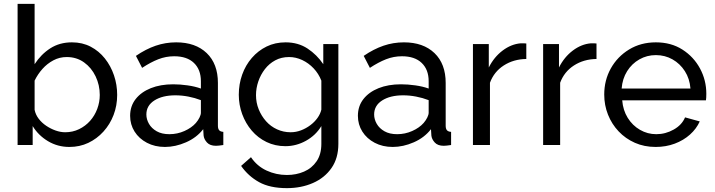

<svg xmlns="http://www.w3.org/2000/svg" viewBox="-20 -750 3700 993"><path d="M339 10Q278 10 228 -20Q178 -50 149 -98V0H71V-730H159V-418Q192 -469 240 -500Q288 -531 352 -531Q406 -531 449 -508.5Q492 -486 522.5 -447.5Q553 -409 569.5 -360.5Q586 -312 586 -259Q586 -204 567.5 -155.5Q549 -107 515 -69.5Q481 -32 436.5 -11Q392 10 339 10ZM317 -66Q356 -66 389 -82Q422 -98 446 -125Q470 -152 483 -187Q496 -222 496 -259Q496 -310 474.5 -355Q453 -400 414.5 -427.5Q376 -455 325 -455Q288 -455 256 -438Q224 -421 199.5 -393.5Q175 -366 159 -333V-182Q164 -157 180 -136Q196 -115 219 -99.5Q242 -84 267.5 -75Q293 -66 317 -66Z M653 -151Q653 -201 681.5 -237.5Q710 -274 760 -294Q810 -314 876 -314Q911 -314 950 -308.5Q989 -303 1019 -292V-330Q1019 -390 983 -424.5Q947 -459 881 -459Q838 -459 798.5 -443.5Q759 -428 715 -399L683 -461Q734 -496 785 -513.5Q836 -531 891 -531Q991 -531 1049 -475.5Q1107 -420 1107 -321V-100Q1107 -84 1113.5 -76.5Q1120 -69 1135 -68V0Q1122 2 1112.5 3Q1103 4 1097 4Q1066 4 1050.5 -13Q1035 -30 1033 -49L1031 -82Q997 -38 942 -14Q887 10 833 10Q781 10 740 -11.5Q699 -33 676 -69.5Q653 -106 653 -151ZM993 -114Q1005 -128 1012 -142.5Q1019 -157 1019 -167V-232Q988 -244 954 -250.5Q920 -257 887 -257Q820 -257 778.5 -230.5Q737 -204 737 -158Q737 -133 750.5 -109.5Q764 -86 790.5 -71Q817 -56 856 -56Q897 -56 934 -72.5Q971 -89 993 -114Z M1456 6Q1403 6 1358.5 -15.5Q1314 -37 1282 -74.5Q1250 -112 1232.5 -160Q1215 -208 1215 -260Q1215 -315 1232.5 -364Q1250 -413 1282.5 -450.5Q1315 -488 1359 -509.5Q1403 -531 1457 -531Q1522 -531 1570.5 -499Q1619 -467 1652 -418V-522H1730V-6Q1730 68 1694.5 119Q1659 170 1598.5 196.5Q1538 223 1464 223Q1376 223 1320 192Q1264 161 1227 108L1278 63Q1309 109 1358.5 132Q1408 155 1464 155Q1512 155 1552.5 137.5Q1593 120 1617.5 84Q1642 48 1642 -6V-98Q1613 -50 1562.5 -22Q1512 6 1456 6ZM1483 -66Q1511 -66 1537 -76Q1563 -86 1585 -102.5Q1607 -119 1622 -140Q1637 -161 1642 -183V-333Q1628 -369 1602 -396.5Q1576 -424 1543 -439.5Q1510 -455 1475 -455Q1435 -455 1403.5 -438Q1372 -421 1350 -392.5Q1328 -364 1316 -329Q1304 -294 1304 -258Q1304 -219 1318 -184.5Q1332 -150 1356 -123Q1380 -96 1413 -81Q1446 -66 1483 -66Z M1831 -151Q1831 -201 1859.5 -237.5Q1888 -274 1938 -294Q1988 -314 2054 -314Q2089 -314 2128 -308.5Q2167 -303 2197 -292V-330Q2197 -390 2161 -424.5Q2125 -459 2059 -459Q2016 -459 1976.5 -443.5Q1937 -428 1893 -399L1861 -461Q1912 -496 1963 -513.5Q2014 -531 2069 -531Q2169 -531 2227 -475.5Q2285 -420 2285 -321V-100Q2285 -84 2291.5 -76.5Q2298 -69 2313 -68V0Q2300 2 2290.5 3Q2281 4 2275 4Q2244 4 2228.5 -13Q2213 -30 2211 -49L2209 -82Q2175 -38 2120 -14Q2065 10 2011 10Q1959 10 1918 -11.5Q1877 -33 1854 -69.5Q1831 -106 1831 -151ZM2171 -114Q2183 -128 2190 -142.5Q2197 -157 2197 -167V-232Q2166 -244 2132 -250.5Q2098 -257 2065 -257Q1998 -257 1956.5 -230.5Q1915 -204 1915 -158Q1915 -133 1928.5 -109.5Q1942 -86 1968.5 -71Q1995 -56 2034 -56Q2075 -56 2112 -72.5Q2149 -89 2171 -114Z M2702 -445Q2636 -444 2585.5 -411.5Q2535 -379 2514 -322V0H2426V-522H2508V-401Q2535 -455 2579.5 -488.5Q2624 -522 2673 -526Q2683 -526 2690 -526Q2697 -526 2702 -525Z M3065 -445Q2999 -444 2948.5 -411.5Q2898 -379 2877 -322V0H2789V-522H2871V-401Q2898 -455 2942.5 -488.5Q2987 -522 3036 -526Q3046 -526 3053 -526Q3060 -526 3065 -525Z M3371 10Q3312 10 3263.5 -11.5Q3215 -33 3179.5 -70.5Q3144 -108 3124.5 -157Q3105 -206 3105 -261Q3105 -335 3139 -396Q3173 -457 3233.5 -494Q3294 -531 3372 -531Q3451 -531 3509.5 -493.5Q3568 -456 3600.5 -395.5Q3633 -335 3633 -265Q3633 -255 3632.5 -245.5Q3632 -236 3631 -231H3198Q3202 -180 3226.5 -140.5Q3251 -101 3290 -78.5Q3329 -56 3374 -56Q3422 -56 3464.5 -80Q3507 -104 3523 -143L3599 -122Q3582 -84 3548.5 -54Q3515 -24 3469.5 -7Q3424 10 3371 10ZM3195 -292H3551Q3547 -343 3522 -382Q3497 -421 3458 -443Q3419 -465 3372 -465Q3326 -465 3287 -443Q3248 -421 3223.5 -382Q3199 -343 3195 -292Z"/></svg>

Font: Raleway Thin Medium
Style: Regular
Weight: 500
Version: Version 4.026